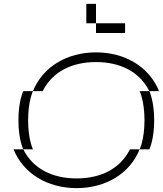

<svg xmlns="http://www.w3.org/2000/svg" viewBox="-20 -970 840 990"><path d="M750 -500H700C700 -500 725 -450 725 -350C725 -250 700 -200 700 -200H650C600 -100 500 -50 375 -50C250 -50 150 -100 100 -200H50C100 -75 225 0 375 0C525 0 650 -75 700 -200H750C750 -200 775 -250 775 -350C775 -450 750 -500 750 -500ZM75 -350C75 -250 100 -200 100 -200H150C150 -200 125 -250 125 -350C125 -450 150 -500 150 -500H100C100 -500 75 -450 75 -350ZM150 -500H200C250 -600 350 -650 475 -650C600 -650 700 -600 750 -500H800C750 -625 625 -700 475 -700C325 -700 200 -625 150 -500ZM425 -850H475V-950H425ZM475 -800H625V-850H475Z"/></svg>

Font: LS-VG5000 Light Shifted
Style: Regular
Weight: 400
Designer: Justin Bihan, 2021
Foundry: Justin Bihan, 2021
Version: Version 1.000;Glyphs 3.1.2 (3151)